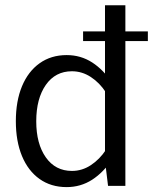

<svg xmlns="http://www.w3.org/2000/svg" viewBox="-20 -725 614 749"><path d="M556.8 -602.6H304.1V-564.8H556.8ZM469.1 -704.5H389.6V-97.6L401.5 0H469.1ZM41.8 -252.1Q41.8 -174.1 65.8 -116.2Q89.8 -58.4 134.3 -26.8Q178.9 4.9 239.9 4.9Q294.7 4.9 339.5 -23.9Q384.3 -52.8 418.6 -105.3L393.4 -140.7Q368.7 -103.3 334.5 -80.8Q300.3 -58.2 260.7 -58.2Q196.1 -58.2 158.8 -111.1Q121.4 -164.1 121.4 -251.9Q121.4 -340.3 158.7 -393.7Q196 -447 260.6 -447Q300 -447 334.3 -424.6Q368.6 -402.3 393.4 -364.2L418.6 -400.1Q384.3 -452.5 339.7 -481.3Q295 -510.1 240.2 -510.1Q179.2 -510.1 134.5 -478.2Q89.8 -446.3 65.8 -388.5Q41.8 -330.7 41.8 -252.1Z"/></svg>

Font: Estedad VF
Style: Regular
Weight: 100
Designer: Amin Abedi
Version: Version 7.3